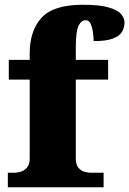

<svg xmlns="http://www.w3.org/2000/svg" viewBox="-20 -788 544 808"><path d="M13 0V-61H42Q51 -61 66 -65Q81 -69 93 -82Q105 -95 105 -121V-453H17V-536H105V-563Q105 -659 155 -713.5Q205 -768 328 -768Q402 -768 440 -756Q478 -744 491 -727Q504 -710 504 -693Q504 -673 494 -655Q484 -637 456 -626Q428 -615 374 -615Q374 -629 371.5 -649.5Q369 -670 362 -686.5Q355 -703 341 -703Q322 -703 310.5 -679.5Q299 -656 299 -588V-536H435V-453H299V-121Q299 -95 310 -82Q321 -69 336 -65Q351 -61 362 -61H416V0Z"/></svg>

Font: Noto Serif Hebrew Black
Style: Regular
Weight: 900
Version: Version 2.003